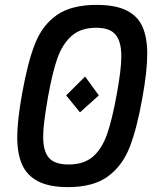

<svg xmlns="http://www.w3.org/2000/svg" viewBox="-20 -755 640 785"><path d="M50.5 -194.5Q50.5 -262 70.5 -373Q93.5 -501.5 123.5 -577Q153.5 -652.5 212.8 -693.8Q272 -735 375 -735Q452.5 -735 498 -712Q543.5 -689 562.8 -645.2Q582 -601.5 582 -534.5Q582 -466 562.5 -357Q540 -229.5 510 -153Q480 -76.5 420.5 -33.2Q361 10 258 10Q181 10 135.2 -14Q89.5 -38 70 -82.8Q50.5 -127.5 50.5 -194.5ZM250.5 -365 328 -442 384 -365 307 -295.5ZM458 -373Q467 -423.5 471.5 -460.2Q476 -497 476 -526Q476 -584.5 452.8 -613Q429.5 -641.5 373 -641.5Q310.5 -641.5 272.8 -608.2Q235 -575 214.2 -515.5Q193.5 -456 176 -357Q166.5 -302 161.5 -263.5Q156.5 -225 156.5 -195.5Q156.5 -137 180 -109.8Q203.5 -82.5 260 -82.5Q322.5 -82.5 359.5 -114.2Q396.5 -146 417.8 -206.5Q439 -267 458 -373Z"/></svg>

Font: JuliaMono SemiBoldItalic
Style: Regular
Weight: 600
Italic angle: -9°
Monospace: yes
Designer: cormullion
Foundry: corm
Version: Version 0.049; ttfautohint (v1.8.4)